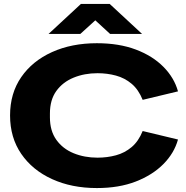

<svg xmlns="http://www.w3.org/2000/svg" viewBox="-20 -940 942 973"><path d="M471 13Q343 13 243.5 -32.5Q144 -78 87.5 -160.5Q31 -243 31 -355Q31 -467 87.5 -549Q144 -631 243.5 -676Q343 -721 471 -721Q583 -721 668 -689Q753 -657 808 -601.5Q863 -546 882 -477L703 -434Q682 -486 647 -515.5Q612 -545 567.5 -557Q523 -569 474 -569Q408 -569 353 -546.5Q298 -524 265.5 -479Q233 -434 233 -365V-345Q233 -277 265.5 -231.5Q298 -186 353 -163.5Q408 -141 474 -141Q523 -141 567.5 -153Q612 -165 647 -194.5Q682 -224 703 -276L882 -233Q863 -164 808 -108.5Q753 -53 668 -20Q583 13 471 13ZM226 -768 390 -920H536L700 -768H538L463 -837L387 -768Z"/></svg>

Font: Special Gothic Extended Bold
Style: Regular
Weight: 700
Width: 7
Designer: Alistair McCready
Foundry: Monolith
Version: Version 1.000; ttfautohint (v1.8.4.7-5d5b)